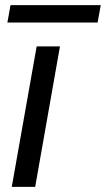

<svg xmlns="http://www.w3.org/2000/svg" viewBox="-20 -729 413 749"><path d="M25.9 0 123 -547.9H213.9L117.2 0ZM8.8 -641.1 21 -709H373L360.8 -641.1Z"/></svg>

Font: SVN-Poppins
Style: Italic
Weight: 400
Italic angle: -10°
Designer: Ninad Kale (Devanagari), Jonny Pinhorn (Latin)
Foundry: Indian Type Foundry
Version: Version 3.002 2017